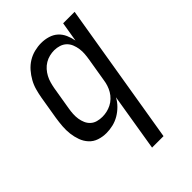

<svg xmlns="http://www.w3.org/2000/svg" viewBox="-218 -624 936 936"><g transform="rotate(-45 250.0 -156.5)"><path d="M265 215 314 -83Q303 -62 285.5 -44.5Q268 -27 247.5 -15Q227 -3 204 2.5Q181 8 158 8Q132 8 108 0Q84 -8 67.5 -26Q51 -44 42.5 -67.5Q34 -91 31 -116Q28 -141 30 -167Q32 -193 36 -219L56 -339Q60 -362 66.5 -385.5Q73 -409 85 -430.5Q97 -452 113.5 -471Q130 -490 151 -503Q172 -516 196 -522Q220 -528 243 -528Q268 -528 291 -521Q314 -514 330.5 -499Q347 -484 356.5 -462.5Q366 -441 370 -418L387 -520H466L344 215ZM200 -62Q216 -62 231.5 -65.5Q247 -69 262 -76.5Q277 -84 289.5 -96Q302 -108 310.5 -122.5Q319 -137 324 -152.5Q329 -168 331 -183L351 -303Q354 -321 355.5 -339Q357 -357 354.5 -374.5Q352 -392 345.5 -408Q339 -424 327 -435.5Q315 -447 298 -452.5Q281 -458 263 -458Q247 -458 230.5 -454Q214 -450 199 -441Q184 -432 172.5 -419Q161 -406 153 -391Q145 -376 140.5 -360Q136 -344 133 -328L113 -208Q110 -191 109 -173.5Q108 -156 110.5 -139.5Q113 -123 119.5 -108Q126 -93 138 -82Q150 -71 166.5 -66.5Q183 -62 200 -62Z"/></g></svg>

Font: Iosevka Web
Style: Italic
Weight: 400
Italic angle: -9°
Monospace: yes
Designer: Belleve Invis
Foundry: Belleve Invis
Version: Version 28.0.3; ttfautohint (v1.8.3)